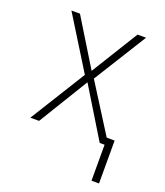

<svg xmlns="http://www.w3.org/2000/svg" viewBox="-131 -620 763 887"><g transform="rotate(20 250.0 -176.5)"><path d="M58 0H101L250 -244L399 0H423V177H460V-34H421L272 -270L434 -530H392L250 -300L109 -530H67L227 -272Z"/></g></svg>

Font: Noto Sans Mono ExtraCondensed ExtraLight
Style: Regular
Weight: 200
Width: 2
Designer: Monotype Design Team
Foundry: Monotype Imaging Inc.
Version: Version 2.014